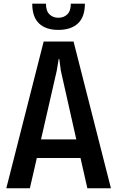

<svg xmlns="http://www.w3.org/2000/svg" viewBox="-20 -1006 626 1026"><path d="M410.2 -161.6H176.8L139.6 0H13.7L213.4 -784.2H373L572.8 0H446.8ZM387.7 -261.2 305.2 -627.9 296.9 -690.4H293.5L283.2 -627.9L199.2 -261.2ZM152.3 -986.3H225.6Q225.6 -947.3 244.4 -929.2Q263.2 -911.1 292 -911.1Q320.8 -911.1 339.6 -929.2Q358.4 -947.3 358.4 -986.3H433.6Q433.6 -915 396.2 -880.6Q358.9 -846.2 291.5 -846.2Q224.6 -846.2 188.5 -880.9Q152.3 -915.5 152.3 -986.3Z"/></svg>

Font: Decalotype Medium
Style: Regular
Weight: 500
Designer: Alfredo Marco Pradil
Foundry: Alfredo Marco Pradil
Version: Version 1.0